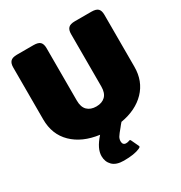

<svg xmlns="http://www.w3.org/2000/svg" viewBox="-206 -826 1127 1196"><g transform="rotate(-30 358.0 -227.5)"><path d="M686 -623V-249Q686 -146 621 -78.5Q556 -11 444 8Q444 9 442 11Q437 17 432 22.5Q427 28 423 34Q396 66 387.5 80Q379 94 379 111Q379 124 385.5 131Q392 138 403 138Q417 138 425 134Q431 132 432 132Q436 132 439 139L463 190Q465 194 465 196Q465 202 453 207Q413 225 338 225Q283 225 256.5 198.5Q230 172 230 131Q230 104 244 75Q258 46 289 11Q169 -5 99.5 -73Q30 -141 30 -249V-623Q30 -652 43.5 -666Q57 -680 90 -680H209Q243 -680 256.5 -666.5Q270 -653 270 -623V-246Q270 -199 293.5 -176Q317 -153 358 -153Q399 -153 422.5 -176Q446 -199 446 -246V-623Q446 -652 459.5 -666Q473 -680 506 -680H625Q659 -680 672.5 -666.5Q686 -653 686 -623Z"/></g></svg>

Font: Mitr
Style: Bold
Weight: 700
Designer: Thanarat Vachiruckul
Foundry: Cadson Demak
Version: Version 1.002